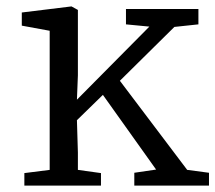

<svg xmlns="http://www.w3.org/2000/svg" viewBox="-20 -579 672 599"><path d="M135 -49V-483L48 -499V-540L203 -559L223 -548V-344L220 -268L446 -496L373 -503V-551H599V-503L524 -495L354 -327L564 -49L632 -40V0H399V-40L467 -50L301 -283L220 -204L223 -103V-49L295 -39V0H56V-39Z"/></svg>

Font: Grenzecho Serif
Style: Serif-Regular
Weight: 400
Designer: Dan Reynolds
Foundry: Dan Reynolds
Version: Version 1.001; ttfautohint (v1.1) -l 5 -r 5 -G 72 -x 0 -D la